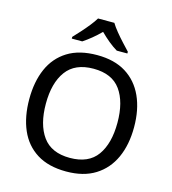

<svg xmlns="http://www.w3.org/2000/svg" viewBox="-134 -1052 1052 1171"><g transform="rotate(15 391.5 -466.0)"><path d="M723 -358Q723 -247 685.5 -164.5Q648 -82 574.5 -36Q501 10 392 10Q280 10 206.5 -36Q133 -82 97 -165Q61 -248 61 -359Q61 -469 97 -551Q133 -633 206.5 -679Q280 -725 393 -725Q502 -725 575 -679.5Q648 -634 685.5 -551.5Q723 -469 723 -358ZM166 -358Q166 -227 220.5 -151.5Q275 -76 392 -76Q510 -76 564 -151.5Q618 -227 618 -358Q618 -489 564 -564Q510 -639 393 -639Q276 -639 221 -564Q166 -489 166 -358ZM442 -942Q455 -920 477.5 -892.5Q500 -865 524.5 -838.5Q549 -812 567 -793V-782H500Q473 -798 445 -821Q417 -844 390 -871Q363 -844 335.5 -821.5Q308 -799 282 -782H216V-793Q235 -813 258.5 -839Q282 -865 304 -892.5Q326 -920 339 -942Z"/></g></svg>

Font: Noto Sans Kayah Li Medium
Style: Regular
Weight: 500
Designer: Monotype Design Team, Sérgio Martins
Foundry: Monotype Imaging Inc.
Version: Version 2.002; ttfautohint (v1.8.4.7-5d5b)